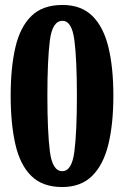

<svg xmlns="http://www.w3.org/2000/svg" viewBox="-20 -744 501 774"><path d="M231 10Q152 10 106.5 -34.5Q61 -79 42 -162Q23 -245 23 -359Q23 -471 42 -553Q61 -635 106.5 -679.5Q152 -724 232 -724Q307 -724 352 -680Q397 -636 417 -554Q437 -472 437 -358Q437 -245 417 -162.5Q397 -80 351.5 -35Q306 10 231 10ZM231 -54Q270 -54 280 -134Q290 -214 290 -358Q290 -502 280 -581Q270 -660 232 -660Q191 -660 181 -581Q171 -502 171 -358Q171 -214 181 -134Q191 -54 231 -54Z"/></svg>

Font: Noto Serif Khmer ExtraCondensed ExtraBold
Style: Regular
Weight: 800
Width: 2
Designer: Danh Hong and the Monotype Design Team
Foundry: Monotype Imaging Inc.
Version: Version 2.004; ttfautohint (v1.8.4.7-5d5b)